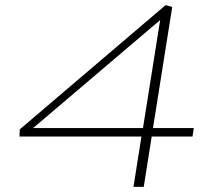

<svg xmlns="http://www.w3.org/2000/svg" viewBox="-20 -723 845 748"><path d="M56 -191 57 -219 625 -703 651 -696 576 -224H735L730 -191H571L540 5H500L531 -191ZM109 -224H537L604 -645Z"/></svg>

Font: Georama Extended ExtraLight
Style: Italic
Weight: 200
Width: 7
Italic angle: -9°
Designer: Jean-Baptiste Levee
Foundry: Production Type
Version: Version 1.000